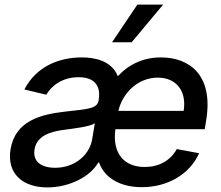

<svg xmlns="http://www.w3.org/2000/svg" viewBox="-20 -802 961 834"><path d="M596.2 11C711.3 11 805.4 -47.6 844.8 -136.4L747.9 -154.5C719.5 -103 669 -76.7 608.7 -76.7C518.5 -76.7 467 -136 481.2 -240.8H869.3L875.4 -278.4C908.4 -475.5 803.3 -552.6 679.3 -552.6C604 -552.6 540.8 -523.8 491.8 -470.9C464.5 -539.4 389.9 -552.6 335.2 -552.6C235.4 -552.6 137.4 -512.8 85.9 -413.4L181.1 -390.6C203.8 -429.3 250.4 -466.6 321.4 -466.6C389.6 -466.6 418.7 -430.4 408.7 -369V-366.5C402 -328.5 361.9 -328.8 262.4 -317.1C157 -305 46.9 -277.7 25.9 -154.1C8.5 -47.2 79.2 12.1 186.1 12.1C280.5 12.1 372.9 -34.8 406.6 -95.9H410.2C433.9 -29.8 501.1 11 596.2 11ZM130 -152.7C138.8 -209.5 193.9 -229.8 256.4 -237.9C291.2 -242.5 374.3 -251.8 392 -267L380.3 -196.7C369.7 -132.1 307.9 -73.2 219.5 -73.2C159.4 -73.2 121.4 -100.1 130 -152.7ZM466.6 -618.3H551.8L688.6 -782H576.7ZM494.3 -320.3C511.7 -397.4 578.5 -464.8 665.5 -464.8C747.9 -464.8 791.5 -403.8 777.7 -320.3Z"/></svg>

Font: Magic Ui Pro Medium
Style: Italic
Weight: 500
Italic angle: -9.39999°
Designer: Stefan Endress, Andreas Faust
Version: Version 1.000;FEAKit 1.0